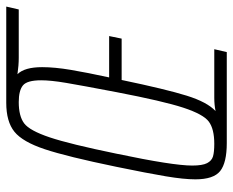

<svg xmlns="http://www.w3.org/2000/svg" viewBox="-84 -644 728 599"><g transform="rotate(-90 279.5 -344.0)"><path d="M20 -98Q20 -134 29.5 -190.5Q39 -247 59 -344Q91 -499 114 -568Q137 -637 168.5 -662.5Q200 -688 259 -688H559L550 -649H399Q376 -649 348 -653Q370 -631 370 -576Q370 -537 361.5 -486.5Q353 -436 338 -367H467L459 -328H330Q301 -189 281 -125Q261 -61 233 -35Q253 -39 274 -39H426L417 0H133Q72 0 46 -20.5Q20 -41 20 -98ZM292 -344Q313 -454 321 -501.5Q329 -549 329 -579Q329 -623 313 -636Q297 -649 261 -649Q217 -649 194.5 -632Q172 -615 151 -552.5Q130 -490 100 -344Q63 -168 63 -108Q63 -76 70.5 -61.5Q78 -47 91.5 -43Q105 -39 131 -39Q177 -39 200 -56Q223 -73 243.5 -135.5Q264 -198 292 -344Z"/></g></svg>

Font: Saira Ultra Condensed ExLight
Style: Italic
Weight: 200
Width: 1
Italic angle: -12°
Designer: Hector Gatti with collaboration of the Omnibus-Type team
Foundry: Omnibus-Type
Version: Version 1.001; ttfautohint (v1.8)